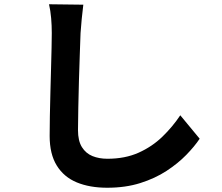

<svg xmlns="http://www.w3.org/2000/svg" viewBox="-20 -815 1040 901"><path d="M371 -793Q367 -762 363.5 -726Q360 -690 358 -660Q357 -620 354.5 -561.5Q352 -503 350.5 -438Q349 -373 347.5 -312Q346 -251 346 -204Q346 -154 364.5 -124.5Q383 -95 414 -82.5Q445 -70 484 -70Q567 -70 630.5 -98.5Q694 -127 742 -173.5Q790 -220 826 -274L917 -164Q893 -128 854 -88Q815 -48 761.5 -13Q708 22 638.5 44Q569 66 483 66Q401 66 340.5 41Q280 16 246.5 -38Q213 -92 213 -177Q213 -217 214 -270Q215 -323 216.5 -380Q218 -437 219.5 -491.5Q221 -546 222 -590Q223 -634 223 -660Q223 -695 220 -730Q217 -765 210 -795Z"/></svg>

Font: Chiron Sans HK TT
Style: Bold
Weight: 700
Designer: Ryoko NISHIZUKA 西塚涼子 (kana, bopomofo & ideographs); Paul D. Hunt (Latin, Greek & Cyrillic); Sandoll Communications 산돌커뮤니
Foundry: Adobe
Version: Version 2.022;hotconv 1.0.109;makeotfexe 2.5.65596